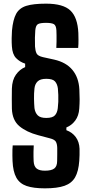

<svg xmlns="http://www.w3.org/2000/svg" viewBox="-20 -821 499 1050"><path d="M225.5 209Q163 209 125.2 196Q87.5 183 69.2 150.2Q51 117.5 48.5 59Q48 47.5 47.8 30Q47.5 12.5 48 -3.2Q48.5 -19 49.5 -26H164.5Q163.5 -4.5 163.2 9.2Q163 23 163.2 34.8Q163.5 46.5 164 60.5Q165.5 89 180.5 100.8Q195.5 112.5 225.5 112.5Q261 112.5 276.8 100.5Q292.5 88.5 292.5 59Q293 41 293 23.5Q293 6 293 -12Q292.5 -33 285.8 -45.5Q279 -58 253 -64.5L189 -81.5Q125 -98.5 86.2 -130.8Q47.5 -163 45 -226Q44.5 -253.5 44.5 -279.8Q44.5 -306 45 -336.5Q46.5 -383.5 67 -412.5Q87.5 -441.5 117.5 -454V-473Q88 -482.5 67.8 -503.5Q47.5 -524.5 45 -567.5Q43.5 -587.5 43.8 -612Q44 -636.5 45.5 -654Q51 -713.5 68.2 -745.2Q85.5 -777 123.8 -789Q162 -801 232 -801Q325.5 -801 365 -763.5Q404.5 -726 408.5 -640.5Q409 -627 409.2 -603.2Q409.5 -579.5 407.5 -559H288Q289 -574.5 289.2 -593.2Q289.5 -612 289.2 -628.8Q289 -645.5 288.5 -654.5Q287 -682 274.5 -689Q262 -696 232 -696Q199.5 -696 187.5 -689Q175.5 -682 173 -655.5Q171.5 -641 171 -615Q170.5 -589 171.5 -566.5Q173 -543.5 179.8 -529.2Q186.5 -515 215 -508.5L276.5 -495Q342 -480 376.2 -438.5Q410.5 -397 414 -332.5Q415.5 -298.5 415.5 -277.2Q415.5 -256 413.5 -227.5Q411 -188 391.5 -161.8Q372 -135.5 343 -124V-109Q375 -97.5 394.2 -71.5Q413.5 -45.5 415 -7.5Q415.5 7.5 415 26.2Q414.5 45 413.5 58.5Q409.5 115.5 391 148.2Q372.5 181 333 195Q293.5 209 225.5 209ZM233 -176Q268 -176 280.8 -190.8Q293.5 -205.5 296 -229.5Q298 -245.5 298.8 -264.2Q299.5 -283 298.8 -302.2Q298 -321.5 296.5 -337.5Q293.5 -361 281 -375.5Q268.5 -390 233 -390Q200 -390 185.5 -375.5Q171 -361 168.5 -337.5Q165.5 -310 166 -281.2Q166.5 -252.5 168.5 -229.5Q172 -205 186 -190.5Q200 -176 233 -176Z"/></svg>

Font: Big Shoulders
Style: Bold
Weight: 700
Designer: Patric King
Foundry: XO Type Co
Version: Version 2.002